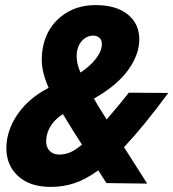

<svg xmlns="http://www.w3.org/2000/svg" viewBox="-20 -720 681 754"><path d="M467 -142 558 1 398 -1 366 -51Q316 -15 272 -0.5Q228 14 180 14Q97 14 51 -28.5Q5 -71 5 -138Q5 -207 49 -271Q93 -335 171 -375Q144 -436 144 -486Q144 -513 150 -541Q166 -613 221.5 -656.5Q277 -700 355 -700Q437 -700 482 -663Q527 -626 527 -566Q527 -505 482.5 -444Q438 -383 349 -333L362 -310Q369 -299 378 -284Q387 -269 399 -251Q450 -310 486 -356L641 -355Q545 -225 467 -142ZM296 -435Q334 -460 357 -490Q380 -520 380 -547Q380 -563 370.5 -571.5Q361 -580 346 -580Q319 -580 300 -557.5Q281 -535 281 -498Q281 -470 296 -435ZM302 -152Q264 -210 227 -272Q174 -238 163 -185Q161 -171 161 -166Q161 -142 175 -127.5Q189 -113 212 -113Q234 -113 254 -121Q274 -129 302 -152Z"/></svg>

Font: Decalotype ExtraBold Italic
Style: Regular
Weight: 800
Italic angle: -12°
Designer: Alfredo Marco Pradil
Foundry: Alfredo Marco Pradil
Version: Version 1.0